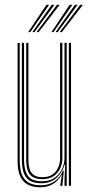

<svg xmlns="http://www.w3.org/2000/svg" viewBox="-20 -780 376 806"><path d="M150.2 6.2Q125.8 6.2 108.6 0.1Q91.5 -6 80.8 -16.8Q70 -27.5 64 -41.8Q58 -56 55.9 -72.4Q53.8 -88.8 53.8 -106V-600H62.8V-107.2Q62.8 -86.8 66.1 -67.8Q69.5 -48.8 78.9 -34Q88.2 -19.2 106 -10.8Q123.8 -2.2 152.2 -2.2Q184.5 -2.2 208.5 -18.6Q232.5 -35 245 -64.2H248L242.5 -9.2V0H233.2V-5.2L239.8 -45H237.8Q225 -21.2 202.2 -7.5Q179.5 6.2 150.2 6.2ZM269 0V-600H278.2V0ZM157.8 -28Q136.5 -28 123.1 -34.2Q109.8 -40.5 102.6 -51.6Q95.5 -62.8 92.8 -77.6Q90 -92.5 90 -109.5V-600H99.2V-110Q99.2 -88.5 103.9 -71.9Q108.5 -55.2 121.2 -45.8Q134 -36.2 158.8 -36.2Q184.5 -36.2 200.8 -47.9Q217 -59.5 224.6 -77.5Q232.2 -95.5 232.2 -114.5V-600H241.8V-114.8Q241.8 -94.2 233 -74.1Q224.2 -54 205.8 -41Q187.2 -28 157.8 -28ZM154 -10.8Q107.8 -10.8 89.8 -35.2Q71.8 -59.8 71.8 -107.5V-600H81V-108.2Q81 -65 97.1 -42Q113.2 -19 156.5 -19Q189 -19 209.9 -34.2Q230.8 -49.5 240.8 -71.9Q250.8 -94.2 250.8 -115.5V-600H260V0H250.8V-22.2L253.5 -87.8H250.5Q242.2 -56.5 217.4 -33.5Q192.5 -10.5 154 -10.8ZM98.2 -645 175 -759.8H186.2L107 -645ZM115.5 -645 197 -759.8H208.5L124.5 -645ZM133 -645 219.2 -759.8H230.5L142 -645ZM195.8 -645 272.2 -759.8H283.8L204.5 -645ZM213 -645 294.5 -759.8H305.8L222 -645ZM230.5 -645 316.8 -759.8H328L239.5 -645Z"/></svg>

Font: Big Shoulders Inline Display Thin Light
Style: Regular
Weight: 300
Version: Version 2.002